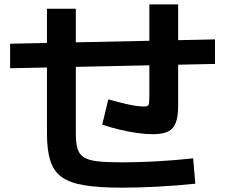

<svg xmlns="http://www.w3.org/2000/svg" viewBox="-20 -817 1040 887"><path d="M543.7 50Q438.3 50 370.7 39.1Q303 28.3 265.2 1Q227.4 -26.4 212.2 -75.2Q197 -124 197 -200V-776.7H330.3V-200Q330.3 -157 338 -130.7Q345.6 -104.3 367.6 -90.3Q389.6 -76.3 432 -71.6Q474.3 -67 543.7 -67Q617.4 -67 703.3 -71.6Q789.3 -76.3 872.3 -85.6L882.3 31.6Q797.3 40.6 707.8 45.3Q618.4 50 543.7 50ZM26.7 -501.7V-615L973.3 -635V-521.7ZM686.3 -197Q654 -197 613.5 -202.7Q573 -208.4 531.5 -218.4Q490 -228.4 452.3 -241.4L480.3 -358Q527.4 -345 558 -337.8Q588.7 -330.6 609.2 -327.8Q629.7 -325 646.4 -325Q662.4 -325 666.2 -332.1Q670 -339.3 670 -371.3V-796.7H803V-327Q803 -278.7 792.1 -250Q781.3 -221.4 756.2 -209.2Q731 -197 686.3 -197Z"/></svg>

Font: M PLUS 1 Thin
Style: Regular
Weight: 100
Designer: Coji Morishita
Foundry: UNDERFOREST DESIGN
Version: Version 1.001